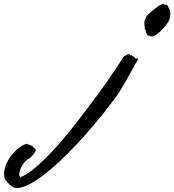

<svg xmlns="http://www.w3.org/2000/svg" viewBox="-444 -683 858 945"><path d="M-295.9 94.2Q-296.9 95.7 -299.8 96.7Q-302.7 97.7 -307.4 100.6Q-312 103.5 -318.4 109.9Q-324.7 116.2 -332 127.9Q-341.8 143.1 -345.5 154.3Q-349.1 165.5 -349.1 173.8Q-349.1 178.7 -347.9 182.4Q-346.7 186 -345.2 189.9Q-320.8 181.6 -287.8 156.2Q-254.9 130.9 -217.3 93.5Q-179.7 56.2 -139.6 9.5Q-99.6 -37.1 -61 -87.9Q-37.6 -119.6 -14.2 -149.7Q9.3 -179.7 35.6 -215.6Q62 -251.5 93.8 -297.1Q125.5 -342.8 166 -405.8Q167 -408.2 169.9 -408.2Q170.9 -408.2 174.8 -409.9Q178.7 -411.6 181.2 -414.1Q182.1 -416 184.1 -416Q185.1 -416 185.8 -415.5Q186.5 -415 188 -415L188.5 -415.5Q189 -415.5 189.2 -415.8Q189.5 -416 189.9 -416L191.9 -417Q193.4 -417 194.3 -414.8Q195.3 -412.6 196.8 -411.1L199.2 -410.2Q200.2 -410.2 200.9 -410.6Q201.7 -411.1 203.1 -411.1Q211.4 -406.2 214.4 -403.8Q217.3 -401.4 219.2 -398.9Q220.7 -394 224.1 -394Q226.1 -394 227.1 -395Q228 -395 228 -395.5Q228 -396 229 -396Q231.4 -396 233.6 -394.3Q235.8 -392.6 235.8 -391.1L234.9 -390.1Q234.4 -389.6 230 -381.8Q225.6 -374 218.3 -361.1Q210.9 -348.1 201.9 -331.3Q192.9 -314.5 182.9 -296.9Q172.9 -279.3 162.8 -262.2Q152.8 -245.1 144 -231Q135.3 -217.3 115.2 -190.2Q95.2 -163.1 67.1 -127.9Q39.1 -92.8 4.6 -52.5Q-29.8 -12.2 -67.6 28.1Q-105.5 68.4 -145 106Q-184.6 143.6 -222.2 172.9Q-237.8 185.5 -255.9 197.8Q-273.9 210 -292.2 220Q-310.5 230 -327.9 236.1Q-345.2 242.2 -358.9 242.2Q-361.3 242.2 -364.3 242.2Q-367.2 242.2 -371.1 241.2Q-375 241.2 -383.1 235.8Q-391.1 230.5 -399.2 222.9Q-407.2 215.3 -413.6 207.5Q-419.9 199.7 -420.9 194.8Q-423.8 184.6 -423.8 172.9Q-423.8 146.5 -410.6 118.9Q-397.5 91.3 -377.9 69.8Q-371.6 62.5 -362.8 54.4Q-354 46.4 -344.5 39.8Q-335 33.2 -326.2 29.1Q-317.4 24.9 -311 24.9Q-307.1 24.9 -305.7 27.1Q-304.2 29.3 -297.9 30.8Q-291 32.7 -285.4 35.2Q-279.8 37.6 -279.8 42Q-279.8 45.9 -277.8 44.9Q-275.9 43.9 -272 47.9Q-269.5 50.3 -268.8 52.5Q-268.1 54.7 -268.1 56.2Q-268.1 60.5 -271.2 65.9Q-274.4 71.3 -279.1 76.4Q-283.7 81.5 -288.3 86.4Q-293 91.3 -295.9 94.2ZM394 -610.8Q394 -603.5 391.4 -592.3Q388.7 -581.1 378.9 -566.9Q371.6 -557.6 362.3 -546.6Q353 -535.6 342.8 -526.1Q332.5 -516.6 322.3 -510.3Q312 -503.9 303.2 -503.9Q298.3 -503.9 293.5 -505.6Q288.6 -507.3 283.2 -509.8Q280.8 -511.7 276.9 -518.1Q272.9 -524.4 272.9 -528.8Q272.9 -530.8 273.9 -532.2Q271.5 -534.7 269.8 -539.1Q268.1 -543.5 268.1 -548.8V-555.2Q268.1 -558.1 267.1 -557.6Q266.1 -557.1 266.1 -558.1L267.1 -561V-563Q267.1 -564.5 266.6 -566.4Q266.1 -568.4 266.1 -570.8Q266.1 -574.2 266.8 -576.7Q267.6 -579.1 269 -583Q272.9 -591.3 274.9 -597.7Q276.9 -604 283.2 -609.9Q285.6 -612.8 293.7 -619.6Q301.8 -626.5 310.5 -633.5Q319.3 -640.6 326.9 -646.5Q334.5 -652.3 335.9 -653.8Q339.4 -657.2 341.1 -656.5Q342.8 -655.8 346.2 -658.2Q349.1 -659.7 352.1 -661.4Q355 -663.1 358.9 -663.1H359.9Q364.7 -662.1 365.7 -660.6Q366.7 -659.2 369.1 -659.2Q370.1 -659.2 371.6 -659.7Q373 -660.2 374 -660.2Q378.9 -660.2 382.8 -651.9Q386.2 -643.6 390.1 -636.2Q394 -628.9 394 -620.1Z"/></svg>

Font: Oregano
Style: Italic
Weight: 400
Italic angle: -12°
Designer: Astigmatic (AOETI)
Foundry: Astigmatic (AOETI)
Version: Version 1.000